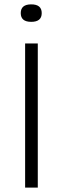

<svg xmlns="http://www.w3.org/2000/svg" viewBox="-20 -859 288 879"><path d="M95 0V-660H153V0ZM123 -759Q75 -759 75 -799Q75 -839 123 -839Q171 -839 171 -799Q171 -759 123 -759Z"/></svg>

Font: Bricolage Grotesque 10pt ExtraLight
Style: Regular
Weight: 200
Designer: Mathieu Triay
Foundry: Atelier Triay
Version: Version 1.000; ttfautohint (v1.8.4.7-5d5b);gftools[0.9.32]